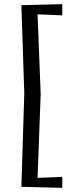

<svg xmlns="http://www.w3.org/2000/svg" viewBox="-20 -764 330 925"><path d="M280 -744V-690L161 -695L176 -311L161 93L280 88V141L83 136L97 -314L83 -739Z"/></svg>

Font: Alike Angular
Style: Regular
Weight: 400
Version: Version 1.210